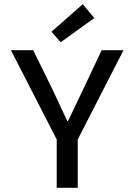

<svg xmlns="http://www.w3.org/2000/svg" viewBox="-20 -894 640 914"><path d="M250 0V-230L32 -655H138L229 -470Q247 -433 264 -395.5Q281 -358 300 -318H304Q323 -358 341 -395.5Q359 -433 377 -471L464 -655H568L350 -230V0ZM269 -693 225 -743 374 -874 429 -808Z"/></svg>

Font: Source Code Pro ExtraLight Medium
Style: Regular
Weight: 500
Monospace: yes
Version: Version 1.018;hotconv 1.0.116;makeotfexe 2.5.65601